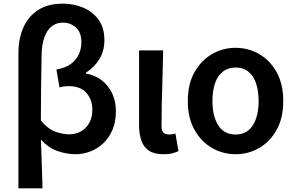

<svg xmlns="http://www.w3.org/2000/svg" viewBox="-20 -831 1618 1052"><path d="M81 201V-540Q81 -618 107.5 -679Q134 -740 188 -775.5Q242 -811 325 -811Q383 -811 435 -789.5Q487 -768 519.5 -724Q552 -680 552 -611Q552 -553 525.5 -508.5Q499 -464 451 -433V-428Q499 -420 536 -392Q573 -364 594 -320.5Q615 -277 615 -222Q615 -163 596 -119Q577 -75 545.5 -45.5Q514 -16 474.5 -1Q435 14 394 14Q346 14 296.5 -3Q247 -20 204 -66Q207 2 209 68Q211 134 213 201ZM359 -95Q394 -95 422.5 -110.5Q451 -126 468.5 -156.5Q486 -187 486 -230Q486 -285 453.5 -322Q421 -359 357 -359Q344 -359 331 -357.5Q318 -356 306 -352L289 -450Q340 -459 369.5 -481.5Q399 -504 412.5 -535Q426 -566 426 -599Q426 -654 395.5 -680.5Q365 -707 326 -707Q270 -707 239.5 -660Q209 -613 208 -529Q206 -439 205 -350.5Q204 -262 204 -171Q240 -126 281 -110.5Q322 -95 359 -95Z M875 14Q825 14 796 -5.5Q767 -25 754.5 -61Q742 -97 742 -146V-555H874Q873 -486 870.5 -411Q868 -336 866.5 -266Q865 -196 865 -139Q865 -114 876 -104Q887 -94 908 -94Q915 -94 924 -95.5Q933 -97 941 -100L958 -3Q943 4 924 9Q905 14 875 14Z M1271 14Q1201 14 1141.5 -20.5Q1082 -55 1045.5 -120Q1009 -185 1009 -277Q1009 -370 1045.5 -435Q1082 -500 1141.5 -534.5Q1201 -569 1271 -569Q1341 -569 1400.5 -534.5Q1460 -500 1496 -435Q1532 -370 1532 -277Q1532 -185 1496 -120Q1460 -55 1400.5 -20.5Q1341 14 1271 14ZM1271 -94Q1333 -94 1365 -144Q1397 -194 1397 -277Q1397 -333 1383 -374.5Q1369 -416 1341 -438.5Q1313 -461 1271 -461Q1230 -461 1201 -438.5Q1172 -416 1158 -374.5Q1144 -333 1144 -277Q1144 -194 1176 -144Q1208 -94 1271 -94Z"/></svg>

Font: Noto Sans HK SemiBold
Style: Regular
Weight: 600
Version: Version 2.004-H2;hotconv 1.0.118;makeotfexe 2.5.65603